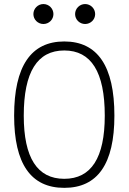

<svg xmlns="http://www.w3.org/2000/svg" viewBox="-20 -905 626 935"><path d="M293 9.8C455.1 9.8 537.1 -106.4 537.1 -341.8C537.1 -583 455.1 -703.1 293 -703.1C130.9 -703.1 48.8 -583 48.8 -341.8C48.8 -106.4 130.9 9.8 293 9.8ZM293 -34.2C161.6 -34.2 95.7 -136.7 95.7 -341.8C95.7 -554.2 161.6 -659.2 293 -659.2C424.3 -659.2 490.2 -554.2 490.2 -341.8C490.2 -136.7 424.3 -34.2 293 -34.2ZM191.4 -788.1C218.3 -788.1 240.2 -809.6 240.2 -836.4C240.2 -863.3 218.3 -885.3 191.4 -885.3C164.6 -885.3 142.6 -863.3 142.6 -836.4C142.6 -809.6 164.6 -788.1 191.4 -788.1ZM394.5 -788.1C421.4 -788.1 443.4 -809.6 443.4 -836.4C443.4 -863.3 421.4 -885.3 394.5 -885.3C367.7 -885.3 345.7 -863.3 345.7 -836.4C345.7 -809.6 367.7 -788.1 394.5 -788.1Z"/></svg>

Font: Cascadia Code PL ExtraLight
Style: Regular
Weight: 200
Monospace: yes
Designer: Aaron Bell
Foundry: Saja Typeworks
Version: Version 2404.023